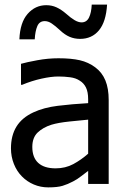

<svg xmlns="http://www.w3.org/2000/svg" viewBox="-20 -797 552 832"><path d="M362 -131V-278.5Q330 -275.5 281.2 -270.5Q232.5 -265.5 203 -256.5Q166.5 -245 143.2 -222.8Q120 -200.5 120 -160.5Q120 -114.5 145.8 -91Q171.5 -67.5 221 -67.5Q263.5 -67.5 297.8 -86Q332 -104.5 362 -131ZM362 -56.5Q351 -48.5 332.5 -34Q314 -19.5 297 -11Q273.5 1.5 251.2 8.2Q229 15 189 15Q156 15 126.5 2.5Q97 -10 75 -32.5Q53 -54.5 40.2 -86.5Q27.5 -118.5 27.5 -154Q27.5 -209.5 51.2 -248.2Q75 -287 124.5 -310Q169.5 -331 230.5 -338.5Q291.5 -346 362 -350V-367Q362 -398.5 352.5 -417.8Q343 -437 325.5 -447.5Q308.5 -459 283.8 -462.2Q259 -465.5 233 -465.5Q202 -465.5 160 -456.2Q118 -447 76 -429.5H71V-520.5Q95.5 -527.5 141.8 -536Q188 -544.5 233.5 -544.5Q288.5 -544.5 325.8 -536Q363 -527.5 393 -505Q422.5 -483 436.8 -448.2Q451 -413.5 451 -363.5V0H362ZM444 -777Q439.5 -702.5 408.8 -665.5Q378 -628.5 327 -628.5Q302.5 -628.5 281.5 -637.5Q260.5 -646.5 240.5 -665.5Q219.5 -685 204.2 -695.2Q189 -705.5 174 -705.5Q151 -705.5 141.8 -684Q132.5 -662.5 130.5 -626.5H64Q67 -700 100 -737.2Q133 -774.5 180.5 -774.5Q204.5 -774.5 224.8 -765.2Q245 -756 266 -738Q286.5 -719.5 303 -709.8Q319.5 -700 333.5 -700Q355.5 -700 365.8 -721.2Q376 -742.5 377.5 -777Z"/></svg>

Font: Myanmar Ethnic
Style: Regular
Weight: 400
Designer: Khon Soe Zaw Thu
Foundry: PaOh Unicode khonsoezawthu@gmail.com and @hotmail.com
Version: Version 1.01 September 27, 2016